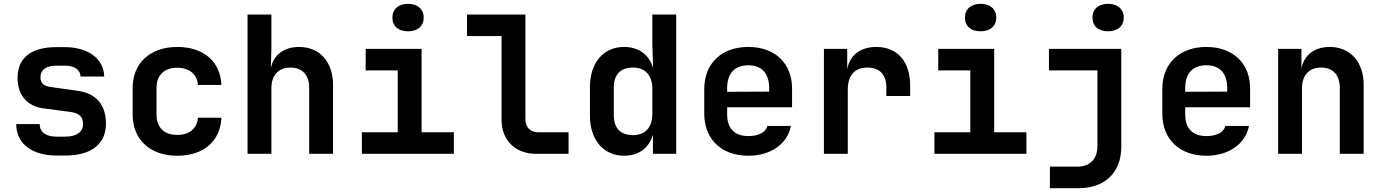

<svg xmlns="http://www.w3.org/2000/svg" viewBox="-20 -806 7240 1006"><path d="M277 9H321C460 9 535 -52 535 -158C535 -258 484 -318 382 -331L253 -349C213 -354 192 -367 192 -401C192 -439 221 -462 274 -462H320C370 -462 401 -440 402 -405H526C524 -498 442 -559 320 -559H274C143 -559 72 -502 72 -398C72 -309 121 -249 209 -238L346 -220C393 -214 415 -196 415 -156C415 -114 381 -90 321 -90H277C221 -90 188 -113 188 -156H65C65 -54 147 9 277 9Z M909 10C1046 10 1135 -66 1140 -189H1017C1013 -132 971 -99 909 -99C841 -99 800 -137 800 -206V-345C800 -413 841 -451 909 -451C971 -451 1013 -418 1017 -361H1140C1135 -484 1046 -560 909 -560C767 -560 675 -476 675 -344V-206C675 -74 767 10 909 10Z M1277 0H1402V-344C1402 -413 1440 -452 1502 -452C1563 -452 1600 -414 1600 -346V0H1725V-361C1725 -482 1655 -560 1547 -560C1467 -560 1412 -517 1399 -448L1402 -550V-730H1277Z M2118 -642C2168 -642 2200 -669 2200 -714C2200 -758 2168 -786 2118 -786C2067 -786 2036 -758 2036 -714C2036 -669 2067 -642 2118 -642ZM1876 0H2358V-113H2189V-550H1896V-437H2064V-113H1876Z M2789 0H2959V-113H2798C2759 -113 2733 -140 2733 -181V-730H2427V-617H2608V-178C2608 -71 2680 0 2789 0Z M3250 10C3327 10 3381 -31 3401 -100V0H3523V-730H3398V-576L3402 -450C3381 -520 3326 -560 3250 -560C3142 -560 3071 -478 3071 -349V-200C3071 -72 3143 10 3250 10ZM3297 -98C3233 -98 3196 -132 3196 -204V-346C3196 -418 3233 -452 3297 -452C3361 -452 3398 -411 3398 -341V-209C3398 -139 3361 -98 3297 -98Z M3901 10C4018 10 4106 -52 4124 -146H4000C3993 -112 3953 -93 3901 -93C3830 -93 3790 -132 3790 -206V-244H4130V-344C4130 -474 4040 -560 3901 -560C3761 -560 3670 -474 3670 -340V-210C3670 -76 3761 10 3901 10ZM3790 -344C3790 -420 3828 -464 3901 -464C3972 -464 4010 -421 4010 -345V-326L3790 -325Z M4297 0H4422V-337C4422 -410 4458 -452 4524 -452C4588 -452 4624 -416 4624 -349V-303H4749V-355C4749 -484 4683 -560 4571 -560C4487 -560 4432 -516 4419 -443V-550H4297Z M5118 -642C5168 -642 5200 -669 5200 -714C5200 -758 5168 -786 5118 -786C5067 -786 5036 -758 5036 -714C5036 -669 5067 -642 5118 -642ZM4876 0H5358V-113H5189V-550H4896V-437H5064V-113H4876Z M5786 -642C5836 -642 5868 -669 5868 -714C5868 -758 5836 -786 5786 -786C5735 -786 5704 -758 5704 -714C5704 -669 5735 -642 5786 -642ZM5481 180H5633C5769 180 5855 97 5855 -36V-550H5476V-437H5730V-39C5730 26 5691 67 5626 67H5481Z M6301 10C6418 10 6506 -52 6524 -146H6400C6393 -112 6353 -93 6301 -93C6230 -93 6190 -132 6190 -206V-244H6530V-344C6530 -474 6440 -560 6301 -560C6161 -560 6070 -474 6070 -340V-210C6070 -76 6161 10 6301 10ZM6190 -344C6190 -420 6228 -464 6301 -464C6372 -464 6410 -421 6410 -345V-326L6190 -325Z M6677 0H6802V-344C6802 -413 6840 -452 6902 -452C6963 -452 7000 -414 7000 -346V0H7125V-361C7125 -482 7055 -560 6947 -560C6867 -560 6812 -517 6799 -447V-550H6677Z"/></svg>

Font: JetBrains Mono
Style: Bold
Weight: 558
Monospace: yes
Designer: Philipp Nurullin, Konstantin Bulenkov
Foundry: JetBrains
Version: Version 2.305